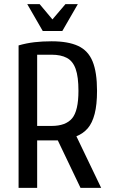

<svg xmlns="http://www.w3.org/2000/svg" viewBox="-20 -910 545 930"><path d="M70 0V-690Q108 -701 146.5 -705.5Q185 -710 230 -710Q310 -710 358.5 -687.5Q407 -665 428.5 -612.5Q450 -560 450 -470Q450 -403 438.5 -358.5Q427 -314 405 -288.5Q383 -263 350 -250L470 0H370L260 -230H160V0ZM160 -300H230Q298 -300 329 -336.5Q360 -373 360 -470Q360 -538 346.5 -576Q333 -614 304 -629.5Q275 -645 230 -645H160ZM187 -760 112 -890H172L234 -816L297 -890H357L282 -760Z"/></svg>

Font: Cuprum
Style: Regular
Weight: 400
Designer: Jovanny Lemonad
Foundry: Jovanny Lemonad
Version: Version 3.000